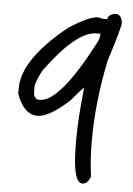

<svg xmlns="http://www.w3.org/2000/svg" viewBox="-50 -593 509 737"><g transform="rotate(5 205.0 -225.0)"><path d="M367 -555Q387 -555 392 -526V-520Q392 -503 351 -374Q317 -213 317 -61Q317 11 326 76Q315 105 295 105Q257 105 257 -49V-67Q257 -144 270 -261Q265 -261 224 -211Q146 -139 101 -139Q48 -139 20 -217V-239Q20 -350 189 -486Q266 -536 301 -536L317 -532H336Q336 -551 367 -555ZM80 -249V-226Q80 -210 95 -201H105Q181 -201 305 -439Q314 -456 314 -470V-474H299Q222 -474 105 -314Q80 -267 80 -249Z"/></g></svg>

Font: Just Me Again Down Here
Style: Regular
Weight: 400
Designer: Kimberly Geswein
Foundry: Kimberly Geswein
Version: Version 1.002 2007